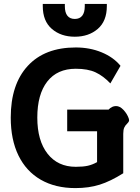

<svg xmlns="http://www.w3.org/2000/svg" viewBox="-20 -953 716 983"><path d="M35 -351Q35 -521 122 -615.5Q209 -710 368 -710Q440 -710 500.5 -685Q561 -660 597 -616L545 -526Q509 -564 469.5 -582.5Q430 -601 368 -601Q273 -601 222 -535.5Q171 -470 171 -351Q171 -233 223.5 -166Q276 -99 368 -99Q406 -99 430 -104.5Q454 -110 477 -123V-281H324V-392H536Q553 -410 574 -410Q594 -410 612.5 -390Q631 -370 639 -347Q641 -341 641 -338Q641 -333 638 -328.5Q635 -324 631 -320Q622 -312 616.5 -300.5Q611 -289 611 -268V-66Q546 -25 490.5 -7.5Q435 10 366 10Q263 10 188.5 -33Q114 -76 74.5 -157Q35 -238 35 -351ZM199 -922V-933H312V-921Q312 -889 325 -872.5Q338 -856 363 -856Q388 -856 401 -872.5Q414 -889 414 -921V-933H527V-922Q527 -845 480.5 -805Q434 -765 363 -765Q292 -765 245.5 -805Q199 -845 199 -922Z"/></svg>

Font: Niramit
Style: Bold
Weight: 700
Designer: Katatrad Aksorn Co.,Ltd.
Foundry: Cadson Demak Co.,Ltd.
Version: Version 1.001; ttfautohint (v1.6)